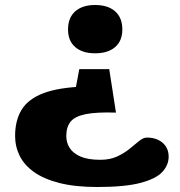

<svg xmlns="http://www.w3.org/2000/svg" viewBox="-20 -540 721 769"><path d="M370 209Q281 209 218.2 193Q155.5 177 116.2 149Q77 121 58.8 84Q40.5 47 40.5 4.5Q40.5 -58 66.8 -100.8Q93 -143.5 154.2 -166.8Q215.5 -190 320 -193.5L275.5 -145L297.5 -263H417.5L444.5 -89Q366.5 -91.5 323.2 -82.8Q280 -74 262.8 -52.8Q245.5 -31.5 245.5 5Q245.5 31 259 52.5Q272.5 74 302.5 87Q332.5 100 381.5 100Q421 100 449.8 86.5Q478.5 73 500 55.2Q521.5 37.5 537.8 24.2Q554 11 568.5 11Q594.5 11 614 20.5Q633.5 30 644.5 47Q655.5 64 655.5 87Q655.5 121.5 629.8 149Q604 176.5 541.8 192.8Q479.5 209 370 209ZM361 -326.5Q310 -326.5 281.2 -351.5Q252.5 -376.5 252.5 -422Q252.5 -469 281.2 -494.5Q310 -520 361 -520Q412.5 -520 441.2 -494.5Q470 -469 470 -422Q470 -376.5 441.2 -351.5Q412.5 -326.5 361 -326.5Z"/></svg>

Font: Newsreader 7pt
Style: Bold
Weight: 700
Designer: Hugues Gentile
Foundry: Production Type
Version: Version 1.003